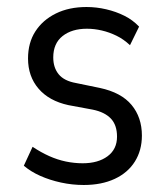

<svg xmlns="http://www.w3.org/2000/svg" viewBox="-20 -519 470 548"><path d="M219 9Q186 9 154 2Q122 -5 95 -17Q68 -29 48 -46L73 -100Q97 -84 120.5 -73.5Q144 -63 168 -58Q192 -53 216 -53Q260 -53 287 -73Q314 -93 314 -129Q314 -162 296.5 -180.5Q279 -199 245 -206L175 -219Q120 -231 90 -266Q60 -301 60 -352Q60 -397 81 -429.5Q102 -462 139.5 -480.5Q177 -499 227 -499Q255 -499 283 -492.5Q311 -486 335 -474Q359 -462 377 -443L351 -390Q333 -407 312.5 -417Q292 -427 270.5 -432Q249 -437 228 -437Q185 -437 158.5 -416Q132 -395 132 -355Q132 -326 147.5 -307Q163 -288 197 -282L265 -268Q326 -255 355.5 -219.5Q385 -184 385 -132Q385 -90 365 -58Q345 -26 307.5 -8.5Q270 9 219 9Z"/></svg>

Font: Nunito Sans 10pt Condensed
Style: Regular
Weight: 400
Width: 3
Designer: Vernon Adams
Foundry: Vernon Adams
Version: Version 3.101;gftools[0.9.27]